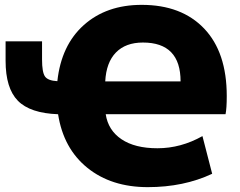

<svg xmlns="http://www.w3.org/2000/svg" viewBox="-20 -760 986 790"><path d="M3 -510V-590H153V-515Q153 -463 165 -445.5Q177 -428 216 -426Q232 -574 325 -657Q418 -740 563 -740Q727 -740 820 -642.5Q913 -545 913 -365Q913 -314 908 -290H415Q425 -224 480 -187Q535 -150 628 -150Q724 -150 813 -200L853 -45Q736 10 588 10Q438 10 339.5 -69.5Q241 -149 219 -290Q104 -294 53.5 -345.5Q3 -397 3 -510ZM413 -425H723Q723 -585 568 -585Q497 -585 457 -544Q417 -503 413 -425Z"/></svg>

Font: M PLUS 1p Black
Style: Regular
Weight: 900
Version: Version 1.061